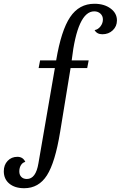

<svg xmlns="http://www.w3.org/2000/svg" viewBox="-65 -850 638 1015"><path d="M77.1 96.2Q124.5 96.2 138.2 13.2L225.1 -490.2H139.2L147 -530.8H231.9Q258.3 -689 305.7 -759.5Q353 -830.1 434.1 -830.1Q485.8 -830.1 519.5 -805.2Q553.2 -780.3 553.2 -742.2Q553.2 -710.9 531.2 -689.9Q509.3 -668.9 476.1 -668.9Q447.3 -668.9 435.1 -690.9Q453.1 -693.8 466.1 -710.4Q479 -727.1 479 -747.1Q479 -765.6 466.1 -777.8Q453.1 -790 433.1 -790Q344.2 -790 314 -530.8H403.8L396 -490.2H308.1L252.9 -152.8Q226.6 8.8 183.1 76.9Q139.6 145 63 145Q13.7 145 -15.6 120.8Q-44.9 96.7 -44.9 55.2Q-44.9 22 -24.7 0.5Q-4.4 -21 26.9 -21Q56.6 -21 68.8 5.9Q54.7 8.8 45.9 22.7Q37.1 36.6 37.1 56.2Q37.1 74.7 47.9 85.4Q58.6 96.2 77.1 96.2Z"/></svg>

Font: Libre Baskerville
Style: Italic
Weight: 400
Designer: Pablo Impallari, Rodrigo Fuenzalida
Foundry: Pablo Impallari, Rodrigo Fuenzalida
Version: Version 1.000